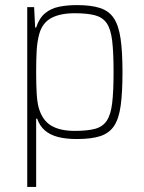

<svg xmlns="http://www.w3.org/2000/svg" viewBox="-20 -538 566 754"><path d="M87 196V-510H114L118 -430H122Q134 -467 157 -486Q180 -505 212 -511.5Q244 -518 282 -518Q338 -518 373 -506.5Q408 -495 427 -466.5Q446 -438 453.5 -386.5Q461 -335 461 -255Q461 -175 454 -123.5Q447 -72 428 -43.5Q409 -15 374 -3.5Q339 8 282 8Q239 8 208 0Q177 -8 156.5 -25.5Q136 -43 126 -72H122V196ZM273 -24Q323 -24 353 -32Q383 -40 399 -63.5Q415 -87 420.5 -133Q426 -179 426 -255Q426 -332 420.5 -378Q415 -424 399 -447Q383 -470 353 -478Q323 -486 273 -486Q216 -486 181 -467Q146 -448 134 -404Q126 -374 124 -339Q122 -304 122 -255Q122 -207 124 -172Q126 -137 132 -115Q146 -66 180.5 -45Q215 -24 273 -24Z"/></svg>

Font: Saira SemiCondensed Thin
Style: Regular
Weight: 250
Width: 4
Designer: Hector Gatti with collaboration of the Omnibus-Type team
Foundry: Omnibus-Type
Version: Version 1.101